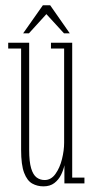

<svg xmlns="http://www.w3.org/2000/svg" viewBox="-20 -682 345 714"><path d="M141.5 11Q118.5 11 99.8 0.5Q81 -10 69.8 -39.2Q58.5 -68.5 58.5 -125V-501.5H10.5V-523H88.5V-124.5Q88.5 -80.5 95.8 -56.2Q103 -32 116 -22.2Q129 -12.5 146 -12.5Q170 -12.5 186.2 -35.2Q202.5 -58 210.5 -90.2Q218.5 -122.5 218.5 -151.5V-501.5H169.5V-523H248.5V-21.5H294V0H219.5V-67.5Q216 -50 207 -31.8Q198 -13.5 182 -1.2Q166 11 141.5 11ZM66 -558 139.5 -662.5H166.5L239.5 -558H218L152.5 -629.5L87.5 -558Z"/></svg>

Font: Imbue 48pt Thin
Style: Regular
Weight: 250
Designer: Tyler Finck
Foundry: Etcetera Type Company
Version: Version 1.102